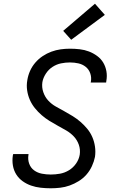

<svg xmlns="http://www.w3.org/2000/svg" viewBox="-20 -1005 640 1033"><path d="M253 8Q226 8 199 5Q172 2 147.5 -6.5Q123 -15 102 -30Q81 -45 67.5 -66.5Q54 -88 49.5 -114Q45 -140 49 -168Q50 -170 50 -172Q50 -174 51 -176H134Q133 -175 133 -173.5Q133 -172 133 -171Q129 -147 137 -124.5Q145 -102 163.5 -88.5Q182 -75 205.5 -70.5Q229 -66 253 -66Q278 -66 303 -70.5Q328 -75 351 -89Q374 -103 389.5 -125.5Q405 -148 409 -173Q413 -201 404 -226.5Q395 -252 377 -271Q359 -290 336.5 -303Q314 -316 291 -328.5Q268 -341 245.5 -355Q223 -369 203.5 -386Q184 -403 167.5 -423.5Q151 -444 140.5 -468Q130 -492 126 -519Q122 -546 127 -574Q131 -599 141.5 -623Q152 -647 169.5 -667.5Q187 -688 209.5 -703Q232 -718 256.5 -727Q281 -736 306 -739.5Q331 -743 356 -743Q383 -743 409 -740Q435 -737 458.5 -728Q482 -719 502.5 -704Q523 -689 535.5 -668Q548 -647 552.5 -621.5Q557 -596 552 -569Q552 -567 551.5 -565Q551 -563 551 -561H468Q468 -562 468.5 -563.5Q469 -565 469 -566Q473 -589 465.5 -610.5Q458 -632 441 -645.5Q424 -659 402 -664Q380 -669 356 -669Q332 -669 308 -664Q284 -659 262.5 -645Q241 -631 226.5 -608.5Q212 -586 208 -563Q204 -535 213 -509Q222 -483 239.5 -464Q257 -445 280 -432Q303 -419 326 -406.5Q349 -394 371.5 -380Q394 -366 413.5 -349Q433 -332 449.5 -312Q466 -292 476.5 -268Q487 -244 491 -216.5Q495 -189 491 -161Q486 -136 474.5 -111Q463 -86 445 -65.5Q427 -45 403.5 -30.5Q380 -16 355 -7Q330 2 304 5Q278 8 253 8ZM363 -791 320 -839 491 -985 544 -925Z"/></svg>

Font: Iosevka SS04 Extended
Style: Italic
Weight: 400
Width: 7
Italic angle: -9°
Monospace: yes
Designer: Belleve Invis
Foundry: Belleve Invis
Version: Version 19.0.0; ttfautohint (v1.8.4)